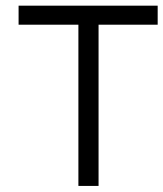

<svg xmlns="http://www.w3.org/2000/svg" viewBox="-20 -645 562 660"><path d="M318.8 -560.1H522V-625.5H43.9V-560.1H249.5V-5.9H318.8Z"/></svg>

Font: Meera New
Style: Regular
Weight: 400
Designer: Hussain K H
Foundry: RIT
Version: 1.4.1